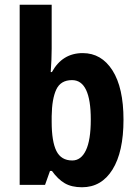

<svg xmlns="http://www.w3.org/2000/svg" viewBox="-20 -780 580 810"><path d="M198 -574Q198 -531 194 -476H199Q243 -556 329 -556Q408 -556 454.5 -483Q501 -410 501 -275Q501 -139 454.5 -64.5Q408 10 326 10Q282 10 253 -7Q224 -24 199 -59H191L170 0H63V-760H198ZM284 -442Q236 -442 217.5 -402.5Q199 -363 198 -290V-266Q198 -183 218 -143Q238 -103 285 -103Q322 -103 342.5 -146Q363 -189 363 -276Q363 -442 284 -442Z"/></svg>

Font: Noto Sans Condensed
Style: Bold
Weight: 700
Width: 3
Designer: Monotype Design Team
Foundry: Monotype Imaging Inc.
Version: Version 2.013; ttfautohint (v1.8.4.7-5d5b)